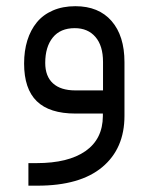

<svg xmlns="http://www.w3.org/2000/svg" viewBox="-20 -359 470 607"><path d="M373.5 -162.6V7.3Q373.5 110.8 303.2 169.4Q232.9 228 98.6 228H69.8V156.7H95.7Q195.8 156.7 250.2 118.7Q304.7 80.6 305.2 8.3V7.3V0H297.9H218.8Q136.2 0 96.2 -39.1Q56.2 -78.1 56.2 -158.2Q56.2 -198.2 66.4 -231.2Q76.7 -264.2 96.4 -288.3Q116.2 -312.5 147.2 -325.9Q178.2 -339.4 218.3 -339.4Q292 -339.4 332.8 -292.5Q373.5 -245.6 373.5 -162.6ZM123 -160.2Q123 -117.7 147.5 -95.5Q171.9 -73.2 218.3 -73.2H298.3H305.7V-80.6V-163.1Q305.7 -214.4 281.7 -242.2Q257.8 -270 216.3 -270Q170.9 -270 147 -240.5Q123 -210.9 123 -160.2Z"/></svg>

Font: Shabnam Light WOL
Style: Light-WOL
Weight: 300
Foundry: DejaVu fonts team - Redesigned by Saber Rastikerdar - Based on Vazir font
Version: Version 5.0.0